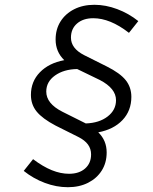

<svg xmlns="http://www.w3.org/2000/svg" viewBox="-20 -731 640 801"><path d="M263 50Q215 50 167 32Q119 14 79 -18L118 -67Q159 -36 196 -21Q233 -6 268 -6Q310 -6 335 -28Q360 -50 360 -87Q360 -110 347 -128Q334 -146 306 -160L212 -207Q157 -236 133 -265.5Q109 -295 109 -335Q109 -391 146.5 -429.5Q184 -468 248 -480Q212 -515 212 -566Q212 -609 232.5 -641.5Q253 -674 289.5 -692.5Q326 -711 374 -711Q421 -711 469 -693Q517 -675 557 -643L518 -594Q478 -625 441 -640Q404 -655 369 -655Q327 -655 301.5 -633Q276 -611 276 -574Q276 -529 331 -501L425 -454Q481 -426 504.5 -396.5Q528 -367 528 -327Q528 -269 491 -230Q454 -191 390 -179Q425 -145 425 -95Q425 -52 404.5 -19.5Q384 13 347.5 31.5Q311 50 263 50ZM338 -216Q394 -218 429 -245Q464 -272 464 -313Q464 -362 397 -397L302 -443Q246 -442 209.5 -416Q173 -390 173 -349Q173 -299 240 -265Z"/></svg>

Font: Red Hat Mono
Style: Italic
Weight: 400
Italic angle: -12°
Monospace: yes
Designer: Pentagram, MCKL
Foundry: MCKL
Version: Version 1.030